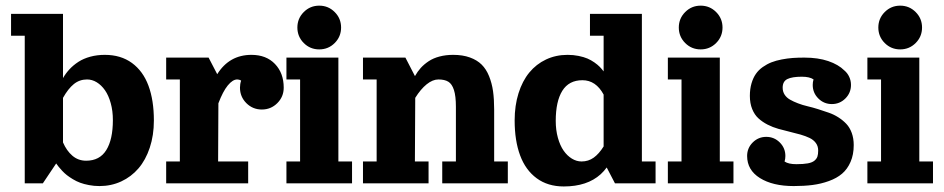

<svg xmlns="http://www.w3.org/2000/svg" viewBox="-20 -655 3373 686"><path d="M354.5 -459Q411.6 -459 451.3 -430.1Q491 -401.1 510.4 -349Q529.8 -296.9 529.8 -224.4Q529.8 -171.4 515.1 -127.3Q500.5 -83.3 474.7 -53.3Q449 -23.4 413.2 -6.8Q377.4 9.8 335.4 9.8Q315.9 9.8 297.9 6.3Q279.8 2.9 266.4 -2.1Q252.9 -7.1 240.1 -14.9Q227.3 -22.7 218.9 -29.3Q210.4 -35.9 202 -44.9Q193.6 -54 189.6 -59.1Q185.5 -64.2 180.7 -71L133.1 0H68.4V-527.3H19.5V-605.5H205.1V-376Q215.1 -393.3 228.5 -407.7Q241.9 -422.1 260.1 -434Q278.3 -445.8 302.5 -452.4Q326.7 -459 354.5 -459ZM205.1 -146.2Q218 -116.2 238.8 -98.5Q259.5 -80.8 287.8 -80.8Q336.2 -80.8 359.7 -118.7Q383.3 -156.5 383.3 -226.1Q383.3 -258.8 375.6 -286.5Q367.9 -314.2 355.1 -332.5Q342.3 -350.8 325.7 -361Q309.1 -371.1 291 -371.1Q264.2 -371.1 243.8 -354.6Q223.4 -338.1 205.1 -305.4Z M573.7 -449.2H725.3L756.1 -389.9Q799.3 -459 878.4 -459Q931.4 -459 962.5 -426.4Q993.7 -393.8 993.7 -341.8Q993.7 -309.3 970.8 -286.5Q948 -263.7 915.5 -263.7Q883.1 -263.7 860.2 -286.5Q837.4 -309.3 837.4 -341.8Q837.4 -355 841.6 -367.2Q835 -371.1 827.6 -371.1Q811.3 -371.1 793.8 -349.7Q776.4 -328.4 760.3 -285.9L759.3 -78.1H866.7V0H573.7V-78.1H622.6V-371.1H573.7Z M1065.3 -501.3Q1042.5 -524.2 1042.5 -556.6Q1042.5 -589.1 1065.3 -611.9Q1088.1 -634.8 1120.6 -634.8Q1153.1 -634.8 1175.9 -611.9Q1198.7 -589.1 1198.7 -556.6Q1198.7 -524.2 1175.9 -501.3Q1153.1 -478.5 1120.6 -478.5Q1088.1 -478.5 1065.3 -501.3ZM1003.4 -449.2H1189V-78.1H1237.8V0H1003.4V-78.1H1052.2V-371.1H1003.4Z M1599.1 -459Q1633.3 -459 1658.9 -449.7Q1684.6 -440.4 1700.9 -424.2Q1717.3 -408 1727.4 -382.9Q1737.5 -357.9 1741.6 -329.2Q1745.6 -300.5 1745.6 -263.7V-78.1H1794.4V0H1560.1V-78.1H1608.9V-273.4Q1608.9 -312 1601.9 -333.5Q1595 -355 1581.9 -363Q1568.8 -371.1 1546.4 -371.1Q1525.9 -371.1 1504.4 -353.8Q1482.9 -336.4 1463.6 -305.4L1462.4 -78.1H1511.2V0H1276.9V-78.1H1325.7V-371.1H1276.9V-449.2H1428.5L1462.6 -383.1Q1471.7 -399.4 1483.5 -412.5Q1495.4 -425.5 1511.8 -436.4Q1528.3 -447.3 1550.5 -453.1Q1572.8 -459 1599.1 -459Z M1994.4 11.2Q1937.3 11.2 1897.5 -18.1Q1857.7 -47.4 1838.3 -99.9Q1818.8 -152.3 1818.8 -224.9Q1818.8 -277.8 1832.6 -321.8Q1846.4 -365.7 1871.2 -395.9Q1896 -426 1931 -442.5Q1966.1 -459 2007.8 -459Q2028.8 -459 2047.4 -455.2Q2065.9 -451.4 2079 -445.8Q2092 -440.2 2103.8 -431.9Q2115.5 -423.6 2122.7 -416.3Q2129.9 -408.9 2136.7 -399.9V-527.3H2087.9V-605.5H2273.4V-78.1H2322.3V0H2177.2L2147.7 -56.6Q2138.2 -43.5 2126.2 -32.5Q2077.9 11.2 1994.4 11.2ZM2136.7 -317.1Q2108.9 -368.4 2061 -368.4Q2012.7 -368.4 1989.1 -330.6Q1965.6 -292.7 1965.6 -223.1Q1965.6 -190.4 1973.3 -162.7Q1981 -135 1993.8 -116.7Q2006.6 -98.4 2023.2 -88.3Q2039.8 -78.1 2057.9 -78.1Q2082.3 -78.1 2101.2 -91.7Q2120.1 -105.2 2136.7 -131.8Z M2428.1 -501.3Q2405.3 -524.2 2405.3 -556.6Q2405.3 -589.1 2428.1 -611.9Q2450.9 -634.8 2483.4 -634.8Q2515.9 -634.8 2538.7 -611.9Q2561.5 -589.1 2561.5 -556.6Q2561.5 -524.2 2538.7 -501.3Q2515.9 -478.5 2483.4 -478.5Q2450.9 -478.5 2428.1 -501.3ZM2366.2 -449.2H2551.8V-78.1H2600.6V0H2366.2V-78.1H2415V-371.1H2366.2Z M2783.2 -77.9Q2797.1 -68.4 2825.2 -68.4Q2850.3 -68.4 2866.1 -71.3Q2881.8 -74.2 2889.9 -80.9Q2897.9 -87.6 2900.6 -95.8Q2903.3 -104 2903.3 -117.2Q2903.3 -132.8 2895 -144Q2886.7 -155.3 2872.6 -162.1Q2858.4 -168.9 2840.1 -174.2Q2821.8 -179.4 2801.5 -184.2Q2781.2 -189 2761 -194.7Q2740.7 -200.4 2722.4 -209.8Q2704.1 -219.2 2689.9 -232.1Q2675.8 -244.9 2667.5 -265.4Q2659.2 -285.9 2659.2 -312.5Q2659.2 -336.9 2665 -356.9Q2670.9 -377 2680.7 -391Q2690.4 -405 2705.3 -415.5Q2720.2 -426 2736.5 -432.4Q2752.7 -438.7 2773.1 -442.6Q2793.5 -446.5 2812.5 -447.9Q2831.5 -449.2 2854 -449.2Q2902.8 -449.2 2939.3 -436.8Q2975.8 -424.3 2996.8 -403.3Q3008.1 -393.8 3014.3 -380.2Q3020.5 -366.7 3020.5 -351.6Q3020.5 -323.2 3000.5 -303.2Q2980.5 -283.2 2952.1 -283.2Q2923.8 -283.2 2903.8 -303.2Q2883.8 -323.2 2883.8 -351.6Q2883.8 -361.8 2886.7 -371.3Q2872.8 -380.9 2844.7 -380.9Q2810.3 -380.9 2793.3 -372.6Q2776.4 -364.3 2776.4 -341.8Q2776.4 -327.6 2783.4 -316.8Q2790.5 -305.9 2802.7 -299Q2814.9 -292 2831.2 -285.8Q2847.4 -279.5 2865.7 -275.3Q2884 -271 2903.3 -264.9Q2922.6 -258.8 2940.9 -252.4Q2959.2 -246.1 2975.5 -235.7Q2991.7 -225.3 3003.9 -212.4Q3016.1 -199.5 3023.2 -180.1Q3030.3 -160.6 3030.3 -136.7Q3030.3 -102.5 3018.9 -76.5Q3007.6 -50.5 2988.6 -34.4Q2969.7 -18.3 2941.7 -8.2Q2913.6 2 2883.3 5.9Q2853 9.8 2815.9 9.8Q2741 9.8 2695.2 -18.8Q2649.4 -47.4 2649.4 -97.7Q2649.4 -126 2669.4 -146Q2689.5 -166 2717.8 -166Q2746.1 -166 2766.1 -146Q2786.1 -126 2786.1 -97.7Q2786.1 -87.4 2783.2 -77.9Z M3141 -501.3Q3118.2 -524.2 3118.2 -556.6Q3118.2 -589.1 3141 -611.9Q3163.8 -634.8 3196.3 -634.8Q3228.8 -634.8 3251.6 -611.9Q3274.4 -589.1 3274.4 -556.6Q3274.4 -524.2 3251.6 -501.3Q3228.8 -478.5 3196.3 -478.5Q3163.8 -478.5 3141 -501.3ZM3079.1 -449.2H3264.6V-78.1H3313.5V0H3079.1V-78.1H3127.9V-371.1H3079.1Z"/></svg>

Font: Orelega One
Style: Regular
Weight: 400
Version: Version 1.1 ; ttfautohint (v1.8.3)